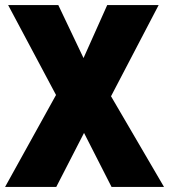

<svg xmlns="http://www.w3.org/2000/svg" viewBox="-21 -734 665 754"><path d="M415 -356 602 -714H400L307 -506L208 -714H11L199 -361L-1 0H200L309 -212L417 0H623Z"/></svg>

Font: Noto Sans UI SemiCondensed Black
Style: Regular
Weight: 900
Width: 4
Designer: Monotype Design Team
Foundry: Monotype Imaging Inc.
Version: 1.001